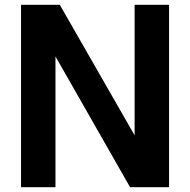

<svg xmlns="http://www.w3.org/2000/svg" viewBox="-20 -783 795 803"><path d="M68 0H212V-547L524 0H687V-763H543V-217L230 -763H68Z"/></svg>

Font: Swile Sans
Style: Bold
Weight: 700
Designer: Lord
Foundry: Lord
Version: Version 1.477;FEAKit 1.0